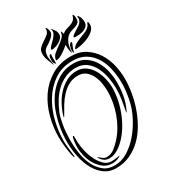

<svg xmlns="http://www.w3.org/2000/svg" viewBox="-228 -1066 1036 1174"><g transform="rotate(-30 290.0 -479.0)"><path d="M556 -449Q556 -403 547.5 -351.5Q539 -300 521.5 -250Q504 -200 478 -155Q452 -110 416.5 -75.5Q381 -41 336 -20.5Q291 0 237 0Q187 0 150.5 -29.5Q114 -59 91.5 -107Q69 -155 60.5 -217Q52 -279 58 -343Q64 -407 83.5 -469Q103 -531 137 -579Q171 -627 219 -656.5Q267 -686 329 -686Q378 -686 411 -664Q444 -642 464.5 -608Q485 -574 494 -532.5Q503 -491 503 -452Q503 -405 495 -360.5Q487 -316 467 -274Q461 -260 460.5 -264.5Q460 -269 462 -278Q469 -314 474.5 -349.5Q480 -385 480 -422Q480 -457 473 -498Q466 -539 449 -574Q432 -609 402 -632.5Q372 -656 326 -656Q287 -656 253 -641Q219 -626 191.5 -601Q164 -576 143 -542.5Q122 -509 107 -473Q95 -443 87 -397.5Q79 -352 78 -302Q77 -252 84 -201Q91 -150 110 -110Q129 -70 160 -44.5Q191 -19 238 -19Q287 -19 331 -46.5Q375 -74 410.5 -115.5Q446 -157 471 -204.5Q496 -252 507 -293Q517 -329 522.5 -373.5Q528 -418 525.5 -463.5Q523 -509 511.5 -552Q500 -595 477 -628.5Q454 -662 418.5 -682.5Q383 -703 332 -703Q256 -703 201 -665Q146 -627 110.5 -569Q75 -511 58 -441Q41 -371 41 -307Q41 -277 45 -246.5Q49 -216 51 -196Q52 -188 49.5 -187.5Q47 -187 44 -195Q40 -208 37 -225.5Q34 -243 31.5 -262.5Q29 -282 27.5 -301.5Q26 -321 26 -338Q26 -408 44.5 -478.5Q63 -549 101 -605Q139 -661 197.5 -696.5Q256 -732 336 -732Q396 -732 438 -705Q480 -678 506.5 -636.5Q533 -595 544.5 -545Q556 -495 556 -449ZM462 -440Q462 -397 452 -349.5Q442 -302 422.5 -256.5Q403 -211 375 -171.5Q347 -132 311 -104Q294 -91 274.5 -82Q255 -73 232 -73Q212 -73 198.5 -81.5Q185 -90 175 -105Q167 -116 170 -116Q173 -116 181 -108Q190 -100 199 -94Q208 -88 223 -88Q251 -88 276.5 -107.5Q302 -127 319 -147Q345 -175 365 -209.5Q385 -244 398.5 -281.5Q412 -319 419 -357.5Q426 -396 426 -434Q426 -459 421.5 -489Q417 -519 404.5 -545.5Q392 -572 370.5 -590Q349 -608 315 -608Q278 -608 249 -592Q220 -576 197 -551.5Q174 -527 155.5 -496.5Q137 -466 121 -437Q118 -431 116.5 -430Q115 -429 115 -431Q114 -433 115 -437Q126 -474 145 -510Q164 -546 190.5 -574Q217 -602 250 -619.5Q283 -637 322 -637Q359 -637 386 -617Q413 -597 429.5 -567.5Q446 -538 454 -503.5Q462 -469 462 -440ZM281 -49Q258 -37 232 -37Q196 -37 170 -57Q144 -77 126.5 -106Q109 -135 101 -169Q93 -203 93 -232Q93 -238 94 -250Q95 -262 96.5 -273.5Q98 -285 100.5 -294Q103 -303 107 -303Q111 -303 110.5 -287.5Q110 -272 112 -244Q113 -222 121 -189Q129 -156 144 -125.5Q159 -95 181 -73Q203 -51 232 -51Q257 -51 277 -55Q287 -57 292 -57Q297 -57 281 -49ZM222 -773Q222 -778 224 -790Q226 -802 234 -805Q240 -807 240 -799Q238 -794 238 -789Q238 -784 238 -779V-737Q227 -745 224.5 -753Q222 -761 222 -773ZM360 -761Q360 -765 361.5 -772.5Q363 -780 365.5 -787.5Q368 -795 372.5 -800.5Q377 -806 383 -806Q387 -806 386.5 -802.5Q386 -799 386 -797Q379 -779 374 -769Q369 -759 367 -740Q363 -742 361.5 -749Q360 -756 360 -761ZM194 -831Q194 -856 209.5 -870.5Q225 -885 243.5 -896.5Q262 -908 276.5 -921Q291 -934 289 -957Q289 -958 292 -958H293Q299 -951 302 -941.5Q305 -932 305 -923Q305 -912 297.5 -902Q290 -892 279 -883Q268 -874 256.5 -866.5Q245 -859 237 -854Q223 -844 218.5 -830Q214 -816 214 -799Q214 -794 215.5 -784.5Q217 -775 218.5 -765.5Q220 -756 221.5 -748.5Q223 -741 223 -740L219 -743Q211 -765 202.5 -786Q194 -807 194 -831ZM345 -809Q338 -802 326 -792.5Q314 -783 301 -774.5Q288 -766 274.5 -760Q261 -754 251 -754Q246 -754 248 -761Q251 -781 268.5 -796Q286 -811 306 -825Q326 -839 342 -854.5Q358 -870 359 -891Q362 -896 365 -887Q367 -884 367 -879.5Q367 -875 370 -873H371Q384 -885 399.5 -889.5Q415 -894 429 -898.5Q443 -903 454.5 -912.5Q466 -922 472 -943L474 -946Q481 -941 482 -932.5Q483 -924 483 -916Q483 -896 474 -887.5Q465 -879 451.5 -874.5Q438 -870 422 -865.5Q406 -861 391.5 -848.5Q377 -836 367 -812.5Q357 -789 355 -746Q350 -752 347 -772.5Q344 -793 345 -809ZM383 -758Q392 -774 409.5 -783.5Q427 -793 446.5 -800.5Q466 -808 485 -816Q504 -824 516 -838Q521 -842 524 -851Q527 -860 531 -862Q536 -859 536.5 -853Q537 -847 537 -842Q537 -820 520 -803.5Q503 -787 479 -776Q455 -765 429.5 -759.5Q404 -754 386 -754L383 -757ZM412 -825Q412 -831 421 -837.5Q430 -844 435 -847Q451 -857 470 -869.5Q489 -882 494 -902Q496 -908 494.5 -913Q493 -918 494 -923L496 -925Q507 -916 511.5 -901.5Q516 -887 516 -873Q516 -856 507.5 -846Q499 -836 486 -830Q473 -824 457.5 -822Q442 -820 429 -820H419Q412 -820 412 -825ZM255 -828Q255 -837 267.5 -849Q280 -861 293.5 -875Q307 -889 315 -904.5Q323 -920 314 -938V-939Q326 -928 335 -914.5Q344 -901 344 -884Q344 -870 334.5 -859Q325 -848 311.5 -840Q298 -832 283 -828Q268 -824 256 -824Q256 -825 255.5 -826Q255 -827 255 -828Z"/></g></svg>

Font: Akronim
Style: Regular
Weight: 400
Designer: Grzegorz Klimczewski
Foundry: Fonty.PL
Version: Version 1.002